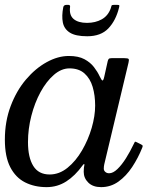

<svg xmlns="http://www.w3.org/2000/svg" viewBox="-22 -759 654 789"><path d="M562.5 -152Q545.5 -109.5 521 -72.5Q496.5 -35.5 464.8 -12.8Q433 10 393.5 10Q360 10 341 -8.5Q322 -27 322 -53Q322 -64 322.8 -69.8Q323.5 -75.5 324.5 -79.5Q325.5 -85 323.5 -85Q321.5 -85 317.5 -79.5Q286.5 -36.5 250 -13.2Q213.5 10 169.5 10Q120 10 81.2 -9.5Q42.5 -29 20.2 -72Q-2 -115 -2 -185Q-2 -260 21.8 -323Q45.5 -386 84.5 -432Q123.5 -478 169.8 -503.5Q216 -529 261 -529Q300 -529 324.8 -515.8Q349.5 -502.5 364.2 -483.2Q379 -464 387.5 -445.5Q395.5 -428.5 399.2 -428.2Q403 -428 406.5 -444L420.5 -507Q422 -514 425 -517Q428 -520 436.5 -520H489Q504 -520 506.5 -516.5Q509 -513 506 -501L406.5 -84Q405.5 -80 405 -75Q404.5 -70 404.5 -66Q404.5 -58 410.8 -52.5Q417 -47 426.5 -47Q442.5 -47 460.5 -64.2Q478.5 -81.5 495.8 -109Q513 -136.5 527.5 -167Q530.5 -173.5 532 -175.8Q533.5 -178 540 -174.5L557 -166Q563.5 -162.5 564.2 -160.5Q565 -158.5 562.5 -152ZM369 -325Q369 -367 358.8 -401.8Q348.5 -436.5 325.2 -457.2Q302 -478 263.5 -478Q230 -478 199.2 -451.2Q168.5 -424.5 144.5 -380.5Q120.5 -336.5 106.8 -282.8Q93 -229 93 -175Q93 -112 114.8 -77Q136.5 -42 182 -42Q221.5 -42 255.5 -69.5Q289.5 -97 315 -140.8Q340.5 -184.5 354.8 -233.5Q369 -282.5 369 -325ZM336.5 -610Q288.5 -610 265 -625Q241.5 -640 236.2 -666.8Q231 -693.5 238 -729.5Q240 -739 251.5 -739H258.5Q267 -739 266 -731Q261.5 -697.5 280.2 -681.2Q299 -665 335.5 -665Q370 -665 396 -679.5Q422 -694 433 -724.5Q435.5 -731.5 436.2 -735.2Q437 -739 446 -739H459.5Q467.5 -739 468.2 -736.8Q469 -734.5 467 -727Q454 -674.5 423.2 -642.2Q392.5 -610 336.5 -610Z"/></svg>

Font: Besley
Style: Italic
Weight: 400
Italic angle: -13°
Designer: Owen Earl
Foundry: indestructible type*
Version: Version 4.000; ttfautohint (v1.8.4.7-5d5b)